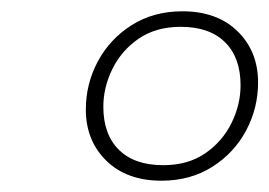

<svg xmlns="http://www.w3.org/2000/svg" viewBox="-20 -695 477 340"><path d="M303 -675Q364.5 -675 400.8 -639.5Q437 -604 437 -549Q437 -503.5 415.8 -463.8Q394.5 -424 355.8 -399.5Q317 -375 266 -375Q204.5 -375 168.2 -410.5Q132 -446 132 -501Q132 -546.5 153.2 -586.2Q174.5 -626 213.2 -650.5Q252 -675 303 -675ZM269 -402.5Q312.5 -402.5 343 -423.2Q373.5 -444 389.8 -476.8Q406 -509.5 406 -544Q406 -593 378.5 -620.2Q351 -647.5 300 -647.5Q256.5 -647.5 226 -626.8Q195.5 -606 179.2 -573.2Q163 -540.5 163 -506Q163 -457 190.5 -429.8Q218 -402.5 269 -402.5Z"/></svg>

Font: Newsreader Text Light
Style: Italic
Weight: 300
Italic angle: -17°
Designer: Hugues Gentile
Foundry: Production Type
Version: Version 1.001